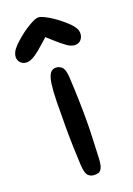

<svg xmlns="http://www.w3.org/2000/svg" viewBox="-190 -820 611 880"><g transform="rotate(-20 115.0 -379.5)"><path d="M68 -62Q66 -99 64.5 -146.5Q63 -194 63 -251Q63 -322 64 -372.5Q65 -423 69.5 -455.5Q74 -488 84 -503.5Q94 -519 112 -519Q129 -519 142 -507Q155 -495 157 -455Q163 -350 163 -252Q163 -202 161 -158.5Q159 -115 157 -63Q156 -39 152.5 -26Q149 -13 143 -6Q137 1 129.5 2.5Q122 4 112 4Q94 4 82 -8.5Q70 -21 68 -62ZM116 -763Q126 -763 143.5 -754.5Q161 -746 180 -733.5Q199 -721 217.5 -705.5Q236 -690 249 -677Q260 -665 266.5 -653.5Q273 -642 273 -629Q273 -612 262.5 -599Q252 -586 232 -586Q215 -586 193.5 -601Q172 -616 137 -648L116 -667L95 -648Q60 -616 37.5 -601.5Q15 -587 -2 -587Q-20 -587 -31.5 -598.5Q-43 -610 -43 -627Q-43 -636 -37.5 -648.5Q-32 -661 -17 -677Q-4 -690 14.5 -705.5Q33 -721 52 -733.5Q71 -746 88 -754.5Q105 -763 116 -763Z"/></g></svg>

Font: Sniglet
Style: Regular
Weight: 400
Designer: Haley Fiege
Foundry: Haley Fiege, Pablo Impallari, Brenda Gallo
Version: Version 2.000; ttfautohint (v0.95) -l 8 -r 50 -G 200 -x 14 -